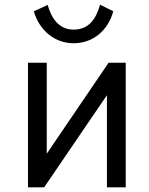

<svg xmlns="http://www.w3.org/2000/svg" viewBox="-20 -797 633 817"><path d="M293 -671C230 -671 198 -721 183 -776L124 -749C146 -671 210 -613 293 -613C378 -613 440 -669 462 -749L406 -777C389 -719 360 -671 293 -671ZM179 -143V-530H99V0H168L435 -392V0H515V-530H442Z"/></svg>

Font: Cheyenne Sans
Style: Regular
Weight: 400
Designer: The Public Sans project authors (U.S. Web Design System), Libre Franklin designed by Pablo Impallari and Rodrigo Fuenzal
Foundry: The Cheyenne Sans Project Authors
Version: Version 2.007